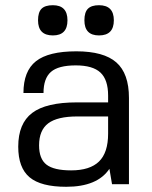

<svg xmlns="http://www.w3.org/2000/svg" viewBox="-20 -707 585 737"><path d="M410 0 400 -59Q354 10 234 10Q137 10 93.5 -26.5Q50 -63 50 -144Q50 -233 103.5 -273.5Q157 -314 275 -314H395V-340Q395 -401 365.5 -428.5Q336 -456 271 -456Q204 -456 175.5 -431Q147 -406 147 -350H70Q70 -434 118 -472Q166 -510 273 -510Q378 -510 426.5 -467.5Q475 -425 475 -331V0ZM395 -260H277Q200 -260 165 -233.5Q130 -207 130 -149Q130 -97 158.5 -75Q187 -53 253 -53Q325 -53 360 -87Q395 -121 395 -194ZM183 -687Q239 -687 239 -629Q239 -571 183 -571Q126 -571 126 -629Q126 -660 139.5 -673.5Q153 -687 183 -687ZM360 -687Q417 -687 417 -629Q417 -571 360 -571Q304 -571 304 -629Q304 -660 317.5 -673.5Q331 -687 360 -687Z"/></svg>

Font: Fivo Sans
Style: Regular
Weight: 400
Designer: Alexander Slobzheninov
Foundry: Alexander Slobzheninov
Version: 1.0